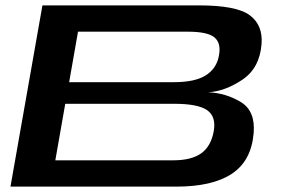

<svg xmlns="http://www.w3.org/2000/svg" viewBox="-20 -695 1080 715"><path d="M19 0H636Q771 0 843.2 -47.8Q915.5 -95.5 924.5 -198Q932 -281.5 876.8 -315Q821.5 -348.5 755 -351.5Q817 -354.5 882 -397.8Q947 -441 954 -531Q959.5 -601.5 910.2 -638.2Q861 -675 720 -675H138ZM186 -98 223 -308.5H628.5Q717 -308.5 751.2 -284.8Q785.5 -261 776 -206.5Q766 -150.5 729.5 -124.2Q693 -98 625 -98ZM237.5 -389 270.5 -577H680Q752.5 -577 778.2 -556Q804 -535 795.5 -489Q787.5 -441 747.2 -415Q707 -389 627.5 -389Z"/></svg>

Font: Anybody ExtraExpanded Medium
Style: Italic
Weight: 500
Width: 8
Italic angle: -10°
Version: Version 1.113;gftools[0.9.25]